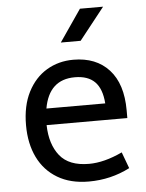

<svg xmlns="http://www.w3.org/2000/svg" viewBox="-57 -855 698 917"><g transform="rotate(-5 292.5 -396.0)"><path d="M56 0ZM340 -67Q413 -67 500 -108L529 -30Q438 17 332 17Q244 17 182 -20Q120 -57 88 -123Q56 -189 56 -277Q56 -370 89.5 -435.5Q123 -501 180 -535Q237 -569 308 -569Q417 -569 479 -501Q541 -433 541 -306V-269H154Q156 -177 200 -122Q244 -67 340 -67ZM160 -348H442Q437 -418 404 -451.5Q371 -485 308 -485Q184 -485 160 -348ZM361 -809H472L351 -656H256Z"/></g></svg>

Font: Biryani
Style: Regular
Weight: 400
Designer: Dan Reynolds and Mathieu Réguer
Foundry: Dan Reynolds and Mathieu Réguer
Version: Version 1.004; ttfautohint (v1.1) -l 5 -r 5 -G 72 -x 0 -D la